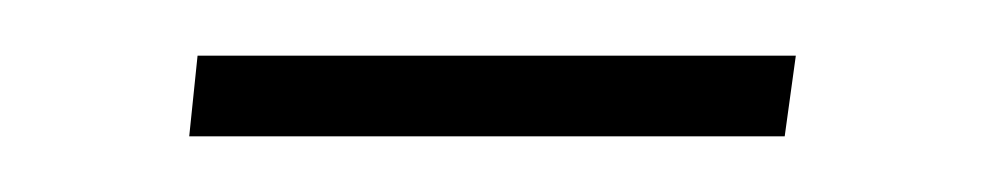

<svg xmlns="http://www.w3.org/2000/svg" viewBox="-20 -233 354 69"><path d="M51 -213H266L262 -184H48Z"/></svg>

Font: Genos Light
Style: Italic
Weight: 300
Italic angle: -8°
Designer: Robert E. Leuschke
Foundry: Robert E. Leuschke
Version: Version 1.010